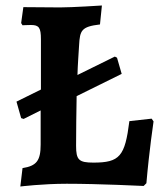

<svg xmlns="http://www.w3.org/2000/svg" viewBox="-20 -669 605 699"><path d="M532 -237 451 -228C435 -100 416 -77 320 -77C267 -77 257 -87 257 -138C257 -196 258 -258 259 -319L423 -400L406 -459L398 -463L262 -396C263 -434 266 -471 268 -505C271 -558 276 -572 344 -580L351 -649C351 -649 244 -642 199 -642C153 -642 89 -643 65 -643L57 -585L62 -577C62 -577 81 -578 93 -578C122 -578 129 -568 129 -526V-343L40 -299L57 -239L66 -236L128 -267V-143C128 -84 113 -65 62 -57L54 10C54 10 135 0 223 0C340 0 503 8 503 8L513 -2C523 -119 539 -227 539 -227Z"/></svg>

Font: Alegreya SC
Style: Bold
Weight: 700
Designer: Juan Pablo del Peral
Foundry: Huerta Tipografica
Version: Version 2.007;PS 002.007;hotconv 1.0.88;makeotf.lib2.5.64775